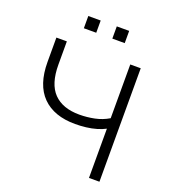

<svg xmlns="http://www.w3.org/2000/svg" viewBox="-157 -1004 1003 1121"><g transform="rotate(20 345.0 -443.5)"><path d="M525 0V-306Q503 -294 472.5 -285Q442 -276 408 -272Q374 -268 341 -268Q209 -268 137.5 -340Q66 -412 66 -554V-705H131V-561Q131 -441 186 -384.5Q241 -328 345 -328Q392 -328 438.5 -337.5Q485 -347 525 -371V-705H590V0ZM375 -811V-887H452V-811ZM198 -811V-887H275V-811Z"/></g></svg>

Font: Nunito Sans 10pt Light
Style: Regular
Weight: 300
Designer: Vernon Adams
Foundry: Vernon Adams
Version: Version 3.101;gftools[0.9.27]